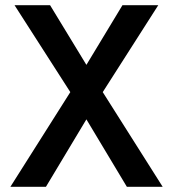

<svg xmlns="http://www.w3.org/2000/svg" viewBox="-20 -720 666 740"><path d="M20 0 251 -365 36 -700H173L313 -470L452 -700H590L376 -365L607 0H469L313 -260L157 0Z"/></svg>

Font: Zen Kaku Gothic New
Style: Bold
Weight: 700
Designer: Yoshimichi Ohira
Foundry: Positype
Version: Version 1.002